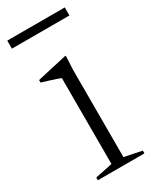

<svg xmlns="http://www.w3.org/2000/svg" viewBox="-173 -674 586 723"><g transform="rotate(-30 120.0 -313.0)"><path d="M156.5 -466.5 153.5 -407V-27.5L229 -12V0H26.5V-12L101.5 -27.5V-401Q96 -403.5 83.2 -407.8Q70.5 -412 54.8 -417Q39 -422 23.5 -426.5V-437.5L151.5 -466.5ZM-6 -591V-626H244V-591Z"/></g></svg>

Font: Newsreader 36pt Light
Style: Regular
Weight: 300
Designer: Hugues Gentile
Foundry: Production Type
Version: Version 1.003